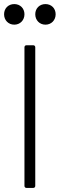

<svg xmlns="http://www.w3.org/2000/svg" viewBox="-44 -922 293 942"><path d="M26 -801C55 -801 76 -823 76 -852C76 -881 55 -902 26 -902C-3 -902 -24 -881 -24 -852C-24 -823 -3 -801 26 -801ZM179 -801C208 -801 229 -823 229 -852C229 -881 208 -902 179 -902C150 -902 129 -881 129 -852C129 -823 150 -801 179 -801ZM86 0H119C125 0 129 -4 129 -10V-690C129 -696 125 -700 119 -700H86C80 -700 76 -696 76 -690V-10C76 -4 80 0 86 0Z"/></svg>

Font: Barlow Semi Condensed Light
Style: Regular
Weight: 300
Width: 4
Designer: Jeremy Tribby
Foundry: Tribby Type
Version: Version 1.422;hotconv 1.0.109;makeotfexe 2.5.65596